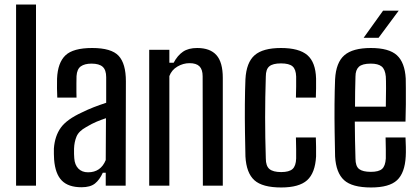

<svg xmlns="http://www.w3.org/2000/svg" viewBox="-20 -820 1854 848"><path d="M51 0V-800H139V0Z M340 7Q282 7 253 -22.5Q224 -52 219 -115Q218 -127 218 -139.5Q218 -152 218 -164Q222 -219 248.5 -256Q275 -293 343 -324Q367 -336 394 -346.5Q421 -357 449 -366V-479Q449 -511 433.5 -525Q418 -539 384 -539Q354 -539 337 -527Q320 -515 318 -484Q318 -471 317.5 -451.5Q317 -432 317.5 -414.5Q318 -397 318 -389H233Q231 -428 232 -473Q235 -543 269 -575.5Q303 -608 387 -608Q472 -608 504 -573.5Q536 -539 536 -461L535 0H447V-57H434Q420 -26 399.5 -9.5Q379 7 340 7ZM369 -59Q425 -59 447 -113L448 -298Q427 -291 406.5 -282.5Q386 -274 361 -259Q328 -241 318 -217Q308 -193 307 -163Q307 -149 307 -140Q307 -131 308 -121Q310 -92 326 -75.5Q342 -59 369 -59Z M639 0V-600H728V-543H747Q764 -575 788 -591.5Q812 -608 851 -608Q908 -608 936 -576.5Q964 -545 964 -476V0H876L875 -483Q875 -513 861 -527Q847 -541 817 -541Q789 -541 763.5 -526Q738 -511 728 -484V0Z M1064 -129Q1063 -174 1062 -235.5Q1061 -297 1061.5 -359.5Q1062 -422 1064 -470Q1068 -544 1104.5 -576Q1141 -608 1221 -608Q1301 -608 1337.5 -576.5Q1374 -545 1376 -473Q1376 -453 1376 -429.5Q1376 -406 1375 -389H1287Q1288 -411 1288 -437Q1288 -463 1288 -482Q1287 -514 1272 -527Q1257 -540 1221 -540Q1185 -540 1169.5 -527Q1154 -514 1154 -482Q1151 -389 1151 -301.5Q1151 -214 1154 -120Q1154 -87 1170 -73.5Q1186 -60 1222 -60Q1257 -60 1272 -73.5Q1287 -87 1288 -120Q1288 -140 1288 -161.5Q1288 -183 1287 -213H1375Q1376 -196 1376 -171Q1376 -146 1376 -129Q1372 -56 1336.5 -24Q1301 8 1222 8Q1139 8 1103.5 -24Q1068 -56 1064 -129Z M1683 -213H1771Q1772 -197 1772.5 -171Q1773 -145 1772 -129Q1768 -56 1733.5 -24Q1699 8 1619 8Q1535 8 1499.5 -24.5Q1464 -57 1460 -129Q1459 -175 1458 -236.5Q1457 -298 1457.5 -360Q1458 -422 1460 -470Q1464 -544 1501 -576Q1538 -608 1618 -608Q1698 -608 1733 -576Q1768 -544 1772 -473Q1772 -462 1772.5 -430.5Q1773 -399 1772.5 -359Q1772 -319 1771 -283H1547Q1547 -243 1548 -202Q1549 -161 1550 -120Q1550 -86 1566 -73.5Q1582 -61 1618 -61Q1653 -61 1667.5 -74Q1682 -87 1684 -120Q1684 -135 1684 -160Q1684 -185 1683 -213ZM1618 -539Q1580 -539 1565 -525Q1550 -511 1550 -482Q1549 -449 1548.5 -416.5Q1548 -384 1548 -349H1684Q1685 -391 1685 -429.5Q1685 -468 1684 -482Q1681 -514 1665.5 -526.5Q1650 -539 1618 -539ZM1586 -653 1672 -773H1741L1652 -653Z"/></svg>

Font: Big Shoulders Text Medium
Style: Regular
Weight: 500
Designer: Patric King
Foundry: XO Type Co
Version: Version 1.000; ttfautohint (v1.8.2)